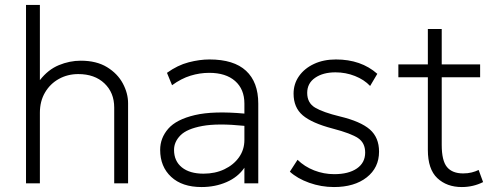

<svg xmlns="http://www.w3.org/2000/svg" viewBox="-20 -740 2017 775"><path d="M85 0V-720H141V-416.5Q174 -459 217.5 -477Q261 -495 306 -495Q369.5 -495 412 -469Q454.5 -443 475.8 -403.2Q497 -363.5 497 -323V0H441V-306Q441 -366 401.5 -403.5Q362 -441 296 -441Q253 -441 217.8 -421.5Q182.5 -402 161.8 -366.8Q141 -331.5 141 -285V0Z M793.5 15Q715 15 670.8 -26.2Q626.5 -67.5 626.5 -135Q626.5 -183 659.2 -220.5Q692 -258 766.8 -275.5Q841.5 -293 966.5 -281.5V-322Q966.5 -380 929 -413Q891.5 -446 824.5 -446Q786.5 -446 749 -434.5Q711.5 -423 674.5 -396L654 -446Q697 -477 741.5 -488.5Q786 -500 825.5 -500Q924 -500 973.2 -454.2Q1022.5 -408.5 1022.5 -322V0H966.5V-63Q940.5 -25 894.5 -5Q848.5 15 793.5 15ZM682.5 -135Q682.5 -90 714 -64.5Q745.5 -39 801.5 -39Q848.5 -39 885.8 -56.8Q923 -74.5 944.8 -105.2Q966.5 -136 966.5 -175V-232Q859 -243 796.8 -231.5Q734.5 -220 708.5 -193.8Q682.5 -167.5 682.5 -135Z M1328 15Q1276.5 15 1228.2 -2.2Q1180 -19.5 1150 -47L1181 -95Q1209 -67.5 1248 -52.2Q1287 -37 1329 -37Q1387 -37 1420.5 -60Q1454 -83 1454 -124Q1454 -163 1425.8 -182.2Q1397.5 -201.5 1323 -221Q1239 -243 1202 -274.5Q1165 -306 1165 -362Q1165 -401.5 1187 -432.8Q1209 -464 1247.5 -482Q1286 -500 1336 -500Q1437.5 -500 1503 -442L1474 -393Q1450 -418.5 1412.8 -433.2Q1375.5 -448 1334 -448Q1284 -448 1252 -426Q1220 -404 1220 -365Q1220 -324.5 1252 -305.5Q1284 -286.5 1352 -270Q1435.5 -250 1472.8 -217.5Q1510 -185 1510 -128Q1510 -63 1460.2 -24Q1410.5 15 1328 15Z M1844 15Q1783.5 15 1745.2 -21Q1707 -57 1707 -135V-428H1588V-480H1707V-623H1763V-480H1918V-428H1763V-155Q1763 -91.5 1784.2 -65.8Q1805.5 -40 1849.5 -40Q1868.5 -40 1884.2 -44Q1900 -48 1912 -54L1930 -5Q1890 15 1844 15Z"/></svg>

Font: Geologica Thin
Style: Regular
Weight: 100
Designer: Sindre Bremnes, Frode Helland
Foundry: Monokrom Skriftforlag AS
Version: Version 1.010; ttfautohint (v1.8.4.7-5d5b);gftools[0.9.28]